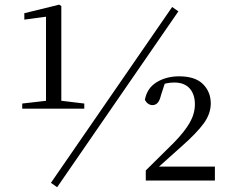

<svg xmlns="http://www.w3.org/2000/svg" viewBox="-20 -757 963 805"><path d="M73.2 -301.3V-322.9L178.1 -334.9H234.1L333.4 -322.9V-301.3ZM172.9 -301.3V-686.9L82 -674.7V-701.6L228.3 -737.5L237.1 -731.5V-301.3ZM591.2 0V-42.4L708.8 -158.6Q753.9 -204.8 775.5 -242.6Q797.1 -280.3 797.1 -319.9Q797.1 -361.6 775.1 -386.3Q753 -411 710.7 -411Q694.9 -411 679.3 -408Q663.7 -405 645.5 -396.1L674.1 -417L655.3 -358.9Q649.5 -334.6 640.5 -325.4Q631.4 -316.3 619.6 -316.3Q600 -316.3 587.4 -338Q596.1 -387.3 636.6 -412.2Q677.1 -437 730.9 -437Q798.4 -437 831 -404.4Q863.7 -371.7 863.7 -323.3Q863.7 -280.4 834.4 -239.9Q805 -199.3 741.4 -143.3L626.2 -40.1L638.9 -68.8L639.7 -58.6H881V0ZM219.6 27.9 193.5 9.6 701.8 -727.7 727.9 -709.4Z"/></svg>

Font: Noto Serif TC
Style: Regular
Weight: 200
Designer: Ryoko NISHIZUKA 西塚涼子 (kana & ideographs); Frank Grießhammer (Latin, Greek & Cyrillic); Wenlong ZHANG 张文龙 (bopomofo); San
Foundry: Adobe
Version: Version 2.001;hotconv 1.1.0;makeotfexe 2.6.0